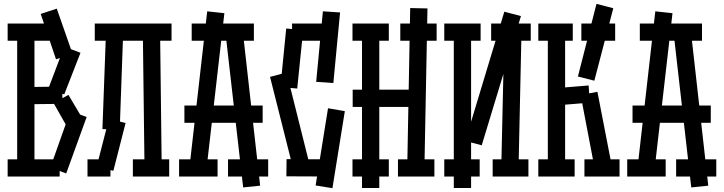

<svg xmlns="http://www.w3.org/2000/svg" viewBox="-20 -923 3786 1004"><path d="M69.8 -35.2V-765.1H160.2V-35.2ZM20 -89.8H292V0H20ZM20 -799.8H271V-710H20ZM112.8 -467.8 306.2 -470.2V-379.9L112.8 -377.9ZM232.9 -460 315.9 -679.2 400.9 -647 315.9 -429.2ZM192.9 -850.1 276.9 -877.9 358.9 -643.1 272.9 -612.8ZM259.8 -384.8 337.9 -426.8 415 -296.9 335 -252ZM243.2 -46.9 348.1 -342.8 433.1 -311 326.2 -16.1Z M515.6 -248 534.7 -766.1 624.5 -763.2 606 -245.1ZM735.8 -38.1 726.6 -775.9 816.9 -776.9 825.7 -39.1ZM437.5 -89.8H557.6V0H437.5ZM475.6 -799.8H877V-710H475.6ZM674.8 -89.8H864.7V0H674.8ZM484.9 -49.8 549.8 -301.8 636.7 -279.8 572.8 -29.8Z M944.3 -371.1H1353.5V-280.8H944.3ZM969.7 -39.1 1063.5 -863.8 1153.3 -854 1058.6 -28.8ZM1340.3 47.9 1251.5 57.1 1156.2 -775.9 1246.6 -786.1ZM982.4 -799.8H1307.6V-710H982.4ZM916.5 -89.8H1117.7V0H916.5ZM1172.4 -89.8H1382.3V0H1172.4Z M1668.5 -863.8 1758.3 -857.9 1723.1 -488.8 1633.3 -495.1ZM1516.1 -28.8 1392.1 -521 1478.5 -543.9 1601.6 -51.8ZM1507.3 -799.8H1686.5V-710H1507.3ZM1446.3 -467.8 1476.6 -773.9 1565.4 -766.1 1534.2 -460ZM1478.5 -90.8 1699.2 -89.8V0L1477.5 -1ZM1630.4 46.9 1695.3 -356.9 1783.2 -341.8 1718.3 61Z M1873 60.1V-765.1H1963.4V60.1ZM2109.4 -40 2125 -880.9 2215.3 -878.9 2199.2 -38.1ZM1824.2 -454.1H2172.4V-363.8H1824.2ZM1823.2 -89.8H2013.2V0H1823.2ZM1823.2 -799.8H2013.2V-710H1823.2ZM2073.2 -799.8H2263.2V-710H2073.2ZM2061 -89.8H2251.5V0H2061Z M2353 60.1V-765.1H2443.4V60.1ZM2601.1 -40 2617.2 -758.8 2707 -756.8 2691.4 -38.1ZM2303.2 -89.8H2488.3V0H2303.2ZM2303.2 -799.8H2493.2V-710H2303.2ZM2548.3 -799.8H2755.4V-710H2548.3ZM2556.2 -89.8H2743.2V0H2556.2ZM2499 -163.1 2413.1 -186 2617.2 -861.8 2704.1 -838.9Z M2844.7 -35.2V-765.1H2935.1V-35.2ZM2794.9 -89.8H2984.9V0H2794.9ZM2794.9 -799.8H2975.1V-710H2794.9ZM2884.8 -461.9 3058.1 -476.1 3064 -386.2 2891.1 -372.1ZM3002 -522.9 3099.1 -902.8 3187 -879.9 3087.9 -501ZM3016.1 -426.8 3104 -442.9 3180.7 -47.9 3091.8 -30.8ZM3036.1 -89.8H3219.7V0H3036.1ZM3020 -799.8H3196.8V-710H3020Z M3287.6 -371.1H3696.8V-280.8H3287.6ZM3313 -39.1 3406.7 -863.8 3496.6 -854 3401.9 -28.8ZM3683.6 47.9 3594.7 57.1 3499.5 -775.9 3589.8 -786.1ZM3325.7 -799.8H3650.9V-710H3325.7ZM3259.8 -89.8H3460.9V0H3259.8ZM3515.6 -89.8H3725.6V0H3515.6Z"/></svg>

Font: Opir
Style: Regular
Weight: 400
Designer: Maksym Kobuzan
Version: Version 1.000;FEAKit 1.0